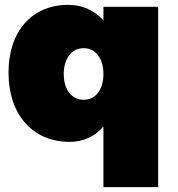

<svg xmlns="http://www.w3.org/2000/svg" viewBox="-20 -575 730 789"><path d="M405 -547V-491C369 -532 319 -555 260 -555C111 -555 15 -446 15 -277C15 -104 114 8 266 8C322 8 370 -14 405 -55V194H630V-547ZM324 -165C274 -165 242 -207 242 -271C242 -335 274 -377 324 -377C373 -377 405 -335 405 -271C405 -207 373 -165 324 -165Z"/></svg>

Font: Montserrat arm Black
Style: Regular
Weight: 900
Designer: Julieta Ulanovsky
Foundry: Julieta Ulanovsky
Version: Version 6.000;PS 006.000;hotconv 1.0.88;makeotf.lib2.5.64775